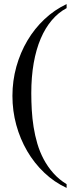

<svg xmlns="http://www.w3.org/2000/svg" viewBox="-20 -715 373 950"><path d="M309.6 214.8Q248.5 186.5 199 139.4Q149.4 92.3 114.5 32.5Q79.6 -27.3 60.5 -96.9Q41.5 -166.5 41.5 -240.7Q41.5 -315.4 61 -385.3Q80.6 -455.1 115.7 -514.4Q150.9 -573.7 200.2 -620.1Q249.5 -666.5 309.6 -694.8V-674.8Q269 -653.3 236.6 -615.2Q204.1 -577.1 181.4 -523.9Q158.7 -470.7 146.7 -402.6Q134.8 -334.5 134.8 -253.4Q134.8 -213.4 137.2 -171.1Q139.6 -128.9 146.2 -86.9Q152.8 -44.9 164.8 -4.2Q176.8 36.6 196.3 73.2Q215.8 109.9 243.7 141.4Q271.5 172.9 309.6 196.3Z"/></svg>

Font: Doulos SIL Afr
Style: Regular
Weight: 400
Designer: Walt Agee, Victor Gaultney, Peter Martin, Debbi Hosken, Becca Hirsbrunner
Foundry: SIL International
Version: Version 5.000